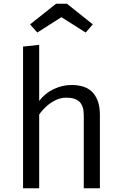

<svg xmlns="http://www.w3.org/2000/svg" viewBox="-20 -1005 655 1025"><path d="M189.2 -765.6V-466.2Q221 -508.2 267.4 -529.7Q313.8 -551.3 361.5 -551.3Q440.5 -551.3 476.9 -509.2Q513.3 -467.2 513.3 -392.3V0H427.2V-390.3Q427.2 -439 404.6 -461.3Q382.1 -483.6 333.8 -483.6Q303.1 -483.6 275.4 -469.7Q247.7 -455.9 225.6 -435.4Q203.6 -414.9 189.2 -393.3V0H103.1V-756.4ZM337.4 -985.1 475.4 -874.9 437.4 -831.3 307.7 -913.3 179 -831.3 140.5 -874.9 279.5 -985.1Z"/></svg>

Font: FiraCode Nerd Font Mono
Style: Regular
Weight: 400
Monospace: yes
Designer: Carrois Corporate, Edenspiekermann AG, Nikita Prokopov
Foundry: Carrois Corporate, Edenspiekermann AG, Nikita Prokopov
Version: Version 6.002;Nerd Fonts 3.4.0